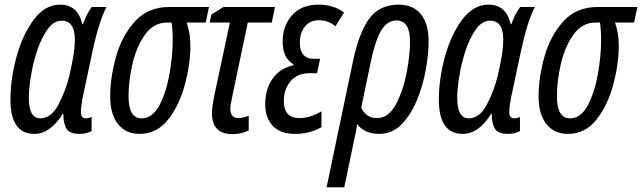

<svg xmlns="http://www.w3.org/2000/svg" viewBox="-20 -566 2762 826"><path d="M250 -76H253Q251 -48 262.5 -19Q274 10 323 10Q350 10 374 -2V-63Q362 -57 349 -57Q328 -57 328 -84Q328 -106 335 -143L379 -350Q405 -471 438 -536H375Q353 -508 337 -462H334Q315 -546 239 -546Q173 -546 125 -481Q77 -416 51 -321.5Q25 -227 25 -137Q25 10 128 10Q196 10 250 -76ZM104 -146Q104 -183 113 -238.5Q122 -294 140 -348.5Q158 -403 184.5 -440Q211 -477 245 -477Q302 -477 302 -396Q302 -364 295.5 -325Q289 -286 278 -239Q263 -177 232 -117Q201 -57 153 -57Q104 -57 104 -146Z M799 -368Q799 -399 794.5 -423.5Q790 -448 783 -469H865L879 -536H709Q616 -536 560 -473.5Q504 -411 479 -321.5Q454 -232 454 -151Q454 -75 487.5 -32.5Q521 10 580 10Q655 10 703.5 -52Q752 -114 775.5 -202.5Q799 -291 799 -368ZM533 -152Q533 -218 550 -291.5Q567 -365 604 -417Q641 -469 699 -469H718Q723 -437 723 -394Q723 -326 709 -247Q695 -168 665.5 -112.5Q636 -57 589 -57Q533 -57 533 -152Z M1050 -5V-68Q1040 -64 1028.5 -61Q1017 -58 1007 -58Q971 -58 971 -97Q971 -116 979 -150L1046 -469H1149L1163 -536H941L889 -503L882 -469H969L903 -160Q892 -107 892 -79Q892 11 980 11Q1019 11 1050 -5Z M1363 -19V-87Q1314 -58 1268 -58Q1201 -58 1201 -132Q1201 -182 1230 -216.5Q1259 -251 1311 -251H1344L1357 -313H1331Q1270 -313 1270 -382Q1270 -425 1292 -452Q1314 -479 1352 -479Q1392 -479 1423 -453L1460 -512Q1416 -546 1350 -546Q1277 -546 1236.5 -500.5Q1196 -455 1196 -387Q1196 -316 1243 -289L1242 -285Q1183 -272 1152 -226.5Q1121 -181 1121 -119Q1121 -59 1153.5 -24.5Q1186 10 1250 10Q1313 10 1363 -19Z M1534 -102 1572 -285Q1593 -389 1619 -433.5Q1645 -478 1686 -478Q1744 -478 1744 -387Q1744 -329 1729 -251.5Q1714 -174 1682.5 -116Q1651 -58 1602 -58Q1556 -58 1534 -102ZM1461 240 1503 39Q1507 20 1511 1.5Q1515 -17 1516 -33Q1547 10 1612 10Q1667 10 1707 -30.5Q1747 -71 1773 -133.5Q1799 -196 1811.5 -264.5Q1824 -333 1824 -389Q1824 -463 1791 -504.5Q1758 -546 1695 -546Q1613 -546 1569 -486.5Q1525 -427 1499 -305L1385 240Z M2093 -76H2096Q2094 -48 2105.5 -19Q2117 10 2166 10Q2193 10 2217 -2V-63Q2205 -57 2192 -57Q2171 -57 2171 -84Q2171 -106 2178 -143L2222 -350Q2248 -471 2281 -536H2218Q2196 -508 2180 -462H2177Q2158 -546 2082 -546Q2016 -546 1968 -481Q1920 -416 1894 -321.5Q1868 -227 1868 -137Q1868 10 1971 10Q2039 10 2093 -76ZM1947 -146Q1947 -183 1956 -238.5Q1965 -294 1983 -348.5Q2001 -403 2027.5 -440Q2054 -477 2088 -477Q2145 -477 2145 -396Q2145 -364 2138.5 -325Q2132 -286 2121 -239Q2106 -177 2075 -117Q2044 -57 1996 -57Q1947 -57 1947 -146Z M2642 -368Q2642 -399 2637.5 -423.5Q2633 -448 2626 -469H2708L2722 -536H2552Q2459 -536 2403 -473.5Q2347 -411 2322 -321.5Q2297 -232 2297 -151Q2297 -75 2330.5 -32.5Q2364 10 2423 10Q2498 10 2546.5 -52Q2595 -114 2618.5 -202.5Q2642 -291 2642 -368ZM2376 -152Q2376 -218 2393 -291.5Q2410 -365 2447 -417Q2484 -469 2542 -469H2561Q2566 -437 2566 -394Q2566 -326 2552 -247Q2538 -168 2508.5 -112.5Q2479 -57 2432 -57Q2376 -57 2376 -152Z"/></svg>

Font: Noto Sans Display Condensed
Style: Italic
Weight: 400
Width: 3
Designer: Monotype Design team
Foundry: Monotype Imaging Inc.
Version: 1.000